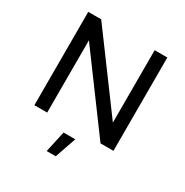

<svg xmlns="http://www.w3.org/2000/svg" viewBox="-204 -864 1201 1247"><g transform="rotate(30 397.0 -241.0)"><path d="M598 -700H693V0H596L196 -542V0H100V-700H197L598 -157ZM318 218 353 59H441L386 218Z"/></g></svg>

Font: Montserrat arm
Style: Regular
Weight: 400
Designer: Julieta Ulanovsky
Foundry: Julieta Ulanovsky
Version: Version 6.000;PS 006.000;hotconv 1.0.88;makeotf.lib2.5.64775